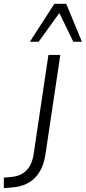

<svg xmlns="http://www.w3.org/2000/svg" viewBox="-134 -786 448 1003"><path d="M-114 197V142L-71 138Q-24 133 5 103.5Q34 74 42 17L119 -499H181L104 17Q98 59 84 90Q70 121 48.5 143Q27 165 -2.5 177.5Q-32 190 -69 193ZM22 -568 150 -766H212L294 -568H249L176 -718L68 -568Z"/></svg>

Font: Nunitoga
Style: Light Italic
Weight: 300
Italic angle: -9°
Designer: Vernon Adams
Foundry: Vernon Adams
Version: Version 1.0